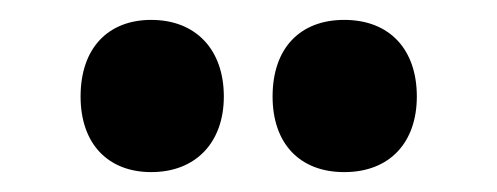

<svg xmlns="http://www.w3.org/2000/svg" viewBox="-20 -787 500 193"><path d="M61 -690C61 -642 89 -614 132 -614C177 -614 205 -644 205 -690C205 -737 177 -767 132 -767C89 -767 61 -739 61 -690ZM254 -690C254 -643 281 -614 326 -614C372 -614 399 -644 399 -690C399 -737 372 -767 326 -767C282 -767 254 -739 254 -690Z"/></svg>

Font: Noto Sans Lao ExtraCondensed Black
Style: Regular
Weight: 900
Width: 2
Designer: Monotype Design Team
Foundry: Monotype Imaging Inc.
Version: Version 2.003